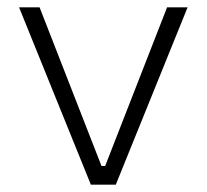

<svg xmlns="http://www.w3.org/2000/svg" viewBox="-20 -504 564 524"><path d="M88 -484 257 -51H267L436 -484H492L296 0H228L32 -484Z"/></svg>

Font: Space Grotesk Variable
Style: Regular
Weight: 400
Designer: Florian Karsten (Space Grotesk), Colophon Foundry (Space Mono)
Foundry: Florian Karsten
Version: Version 1.106